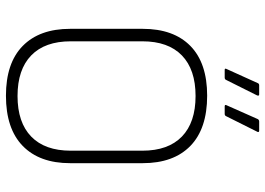

<svg xmlns="http://www.w3.org/2000/svg" viewBox="-143 -738 892 646"><g transform="rotate(90 303.0 -415.0)"><path d="M302 11Q192 11 134.5 -45.5Q77 -102 77 -205V-449Q77 -553 134.5 -609.5Q192 -666 302 -666Q413 -666 471 -609.5Q529 -553 529 -449V-205Q529 -102 471 -45.5Q413 11 302 11ZM303 -28Q392 -28 439.5 -74Q487 -120 487 -207V-448Q487 -535 439.5 -581Q392 -627 303 -627Q214 -627 166.5 -581Q119 -535 119 -448V-207Q119 -120 166.5 -74Q214 -28 303 -28ZM338 -725Q331 -725 334 -731L381 -837Q384 -841 389 -841H420Q423 -841 424 -839Q425 -837 423 -834L371 -730Q369 -725 363 -725ZM215 -725Q209 -725 212 -731L260 -837Q262 -841 267 -841H298Q301 -841 301.5 -839Q302 -837 301 -834L249 -730Q247 -725 241 -725Z"/></g></svg>

Font: Sofia Sans Semi Condensed ExtraLight
Style: Regular
Weight: 250
Version: Version 4.100